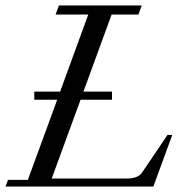

<svg xmlns="http://www.w3.org/2000/svg" viewBox="-20 -683 677 703"><path d="M0 0 9.3 -24.4H82L189.5 -317.9H105.5V-347.7H200.2L303.2 -629.9H183.6L195.8 -663.1H499L486.8 -629.9H388.7L285.6 -347.7H390.1V-317.9H274.9L169.4 -29.3H442.9Q465.3 -29.3 479.2 -34.9Q493.2 -40.5 502 -53.7L593.3 -189H610.8L541.5 0Z"/></svg>

Font: Elstob 18pt
Style: Italic
Weight: 400
Italic angle: -20°
Designer: Peter S. Baker
Version: Version 1.015